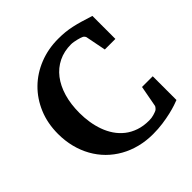

<svg xmlns="http://www.w3.org/2000/svg" viewBox="-184 -837 1003 1003"><g transform="rotate(-45 318.0 -335.5)"><path d="M600.1 -23.9Q590.8 -20 571 -13.4Q551.3 -6.8 523.4 -0.2Q495.6 6.3 461.2 11.2Q426.8 16.1 388.2 16.1Q336.9 16.1 291 4.4Q245.1 -7.3 206.1 -29.3Q167 -51.3 135.7 -82.5Q104.5 -113.8 82.5 -153.1Q60.5 -192.4 48.8 -238.5Q37.1 -284.7 37.1 -335.9Q37.1 -414.1 64.2 -478.5Q91.3 -543 138.7 -589.4Q186 -635.7 250.5 -661.4Q314.9 -687 389.2 -687Q417.5 -687 440.9 -684.6Q464.4 -682.1 488 -677Q511.7 -671.9 538.3 -664.1Q564.9 -656.2 600.1 -645V-475.1H522L500 -586.9Q500 -589.4 496.1 -595Q492.2 -600.6 486.8 -603Q482.9 -605 474.9 -607.7Q466.8 -610.4 456.8 -612.8Q446.8 -615.2 436 -617.2Q425.3 -619.1 416 -619.1Q364.7 -619.1 323.5 -598.9Q282.2 -578.6 253.4 -541.3Q224.6 -503.9 209.2 -451.4Q193.8 -398.9 193.8 -334Q193.8 -298.8 199.2 -264.2Q204.6 -229.5 216.1 -197.8Q227.5 -166 245.8 -138.9Q264.2 -111.8 289.6 -91.8Q314.9 -71.8 348.4 -60.3Q381.8 -48.8 423.8 -48.8Q442.4 -48.8 458 -53.5Q473.6 -58.1 481.9 -62Q485.8 -63.5 491.7 -70.1Q497.6 -76.7 499 -81.1L521 -199.2H600.1Z"/></g></svg>

Font: Charis SIL Cyr
Style: Bold
Weight: 700
Foundry: SIL International
Version: Version 5.000